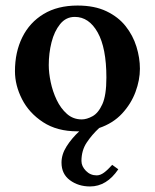

<svg xmlns="http://www.w3.org/2000/svg" viewBox="-20 -464 559 693"><path d="M407 147Q365 209 305 209Q263 209 232.5 186.5Q202 164 202 123Q202 93 220.5 64Q239 35 266 10Q264 10 259 10Q186 10 135.5 -23Q85 -56 59.5 -106Q34 -156 34 -207Q34 -276 60.5 -329.5Q87 -383 137.5 -413.5Q188 -444 260 -444Q321 -444 364 -423.5Q407 -403 433.5 -369.5Q460 -336 472.5 -295.5Q485 -255 485 -216Q485 -175 469 -132Q453 -89 420.5 -54Q388 -19 338 -2Q312 22 293 50.5Q274 79 274 117Q274 136 290 152.5Q306 169 329 169Q342 169 355.5 159Q369 149 385 131ZM250 -403Q218 -403 197 -377Q176 -351 166 -311.5Q156 -272 156 -229Q156 -201 163 -167.5Q170 -134 184.5 -103.5Q199 -73 221.5 -53Q244 -33 275 -33Q293 -33 314 -44.5Q335 -56 349.5 -88Q364 -120 364 -184Q364 -291 332.5 -347Q301 -403 250 -403Z"/></svg>

Font: Libertinus Serif SemiBold
Style: Regular
Weight: 600
Designer: Philipp H. Poll, Khaled Hosny
Foundry: Caleb Maclennan
Version: Version 7.051;RELEASE